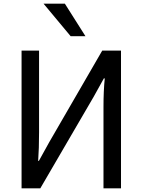

<svg xmlns="http://www.w3.org/2000/svg" viewBox="-20 -1019 770 1039"><path d="M96.7 -745.1H191.4V-303.7Q191.4 -215.8 186.5 -148.4H190.4L246.1 -249L533.2 -745.1H634.8V0H540V-440.4Q540 -526.4 546.9 -594.7H542L487.3 -496.1L198.2 0H96.7ZM215.8 -999H331.1L442.4 -823.2H362.3Z"/></svg>

Font: Gothic A1 Medium
Style: Regular
Weight: 500
Designer: HanYang I&C Co.,Ltd.
Foundry: HanYang I&C Co.,Ltd.
Version: Version 2.50